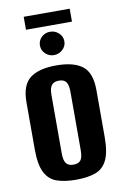

<svg xmlns="http://www.w3.org/2000/svg" viewBox="-85 -790 541 846"><g transform="rotate(-10 185.5 -366.5)"><path d="M186 7.7Q135.9 7.7 100.7 -4.3Q65.5 -16.3 47.4 -51.6Q29.2 -86.9 29.2 -155.7V-365.9Q29.2 -442.7 68.3 -473.2Q107.5 -503.7 186 -503.7Q264.5 -503.7 303.3 -473.5Q342.1 -443.4 342.1 -365.9V-156.4Q342.1 -87.2 324.3 -51.9Q306.5 -16.6 271.6 -4.5Q236.8 7.7 186 7.7ZM186 -59.7Q208.3 -59.7 218.2 -72.3Q228.1 -84.8 228.1 -117.7V-377.9Q228.1 -409.2 218.5 -422.4Q209 -435.6 186 -435.6Q164.4 -435.6 153.8 -422.9Q143.2 -410.2 143.2 -377.9V-117.7Q143.2 -85.1 153.8 -72.4Q164.4 -59.7 186 -59.7ZM185 -550.1Q162.9 -550.1 146.9 -565.5Q131 -580.8 131 -602.1Q131 -624 146.9 -639.3Q162.9 -654.5 185 -654.5Q207.7 -654.5 224 -639.3Q240.4 -624 240.4 -602.4Q240.4 -580.8 224 -565.5Q207.7 -550.1 185 -550.1ZM82.6 -681.6V-739.5H288.4V-681.6Z"/></g></svg>

Font: Alumni Sans SC Thin
Style: Regular
Weight: 100
Designer: Robert E. Leuschke
Foundry: Robert E. Leuschke
Version: Version 1.018